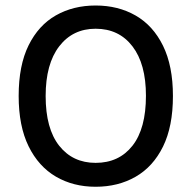

<svg xmlns="http://www.w3.org/2000/svg" viewBox="-20 -682 712 715"><path d="M336 -75.5Q423 -75.5 473.2 -139.2Q523.5 -203 523.5 -325.5Q523.5 -444 473.2 -509.5Q423 -575 336 -575Q251 -575 200.5 -509.5Q150 -444 150 -324.5Q150 -203 200.5 -139.2Q251 -75.5 336 -75.5ZM336 13.5Q253 13.5 188.2 -24.2Q123.5 -62 86.5 -137.2Q49.5 -212.5 49.5 -324.5Q49.5 -438.5 86.5 -513.2Q123.5 -588 188.2 -624.8Q253 -661.5 336 -661.5Q420 -661.5 485 -624.2Q550 -587 587 -511.8Q624 -436.5 624 -324.5Q624 -211 587 -136Q550 -61 485 -23.8Q420 13.5 336 13.5Z"/></svg>

Font: Betinya Sans Medium
Style: Regular
Weight: 500
Designer: Jonathan Pinhorn
Version: Version 2.001;December 9, 2019;FontCreator 12.0.0.2547 64-bi